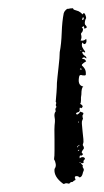

<svg xmlns="http://www.w3.org/2000/svg" viewBox="-20 -473 259 479"><path d="M117 -169V-175L116 -182Q115 -189 118 -194Q119 -194 119 -196Q117 -201 120 -205Q122 -206 120 -208L119 -211L120 -214Q121 -217 119 -219Q119 -220 121 -243Q122 -257 122 -266Q122 -269 123.5 -282Q125 -295 126 -305Q129 -330 129 -343Q133 -363 134 -392Q135 -420 139 -440Q140 -444 144 -448Q148 -452 151 -451L155 -452H158Q162 -454 164 -449L170 -447L176 -445Q182 -442 186 -437Q189 -443 192 -438L194 -433L195 -428L193 -424L192 -420Q191 -416 192 -412Q202 -402 189 -402Q190 -403 190 -405Q190 -407 189 -407Q188 -408 187 -407L184 -404Q189 -402 186 -395L185 -393L184 -392Q182 -390 182 -388Q185 -379 181 -372Q189 -370 195 -376Q197 -369 194 -365Q190 -360 186 -367Q183 -363 185 -356Q187 -352 189 -349Q195 -342 191 -342L188 -344Q186 -344 185 -343Q186 -338 190 -335L194 -332L196 -328Q195 -327 194 -328L192 -329L191 -330Q187 -330 185 -328Q184 -326 191 -325L193 -323L195 -320Q181 -312 185 -309L188 -306L191 -302Q195 -296 194 -286Q192 -284 186 -285L182 -286Q180 -286 178 -284Q172 -260 188 -257Q183 -255 183 -237L182 -230V-223Q182 -216 180 -214Q189 -209 185 -205L183 -203L181 -204Q180 -205 179 -204Q178 -201 179 -198Q179 -196 177 -194Q171 -192 170 -191Q169 -190 171 -188Q172 -186 174 -188Q178 -190 179 -193L180 -194Q181 -195 182 -194L184 -193Q186 -192 187 -192Q188 -191 188 -190Q188 -188 187 -187Q185 -185 186 -181L187 -177Q187 -176 185 -172Q183 -170 186 -145Q188 -127 188 -126Q189 -118 187 -114Q186 -111 187 -110Q190 -106 189 -102L186 -98L184 -94V-92L186 -90Q188 -88 186 -87Q184 -84 183 -85Q181 -86 179 -84Q178 -81 179 -78Q182 -81 185 -81Q189 -81 190 -80Q192 -78 192 -77Q192 -76 190 -74Q188 -72 188 -70Q190 -68 187 -66Q184 -65 182 -67Q179 -69 177 -67Q180 -68 182 -66L183 -64L185 -62L186 -61L187 -59Q185 -57 187 -55L189 -51V-48L187 -43L186 -39Q184 -32 180 -31Q180 -29 178 -31Q173 -35 168 -33Q166 -32 167 -28L168 -27Q169 -23 166 -23Q164 -22 162 -20Q162 -19 160 -19Q156 -19 154 -16Q152 -14 151 -15Q143 -17 140 -14Q138 -14 137 -15Q114 -32 116 -51Q116 -52 117 -53Q120 -58 119 -64Q118 -71 115 -75V-78Q116 -82 116 -97V-124Q115 -153 117 -169ZM186 -428 185 -425V-423Q191 -424 188 -430Q186 -430 186 -428ZM178 -112 176 -110 174 -109Q172 -107 174 -105Q175 -106 175 -109H177Q178 -109 178 -112ZM184 -299 182 -303 181 -302 179 -300Q183 -300 184 -299ZM174 -96 176 -97Q178 -98 178 -99Q175 -100 174 -96ZM182 -346 183 -347 182 -348 180 -347ZM177 -168Q177 -171 175 -169Q175 -166 177 -168ZM182 -317H183V-318Z"/></svg>

Font: Kom-post
Style: Regular
Weight: 400
Designer: @guaschetti
Foundry: guaschetti
Version: Version 1.00 December 6, 2021, initial release